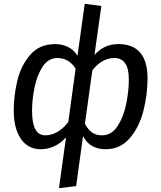

<svg xmlns="http://www.w3.org/2000/svg" viewBox="-20 -770 842 1006"><path d="M326 -51Q301 -21 266 -4.5Q231 12 194 12Q127 12 89.5 -42.5Q52 -97 52 -191Q52 -269 71 -348Q90 -427 138.5 -483Q187 -539 270 -539Q305 -539 336 -524Q367 -509 386 -478L424 -750L511 -739L475 -482Q525 -539 600 -539Q753 -539 753 -359Q753 -273 731 -188Q709 -103 659.5 -45.5Q610 12 533 12Q451 12 415 -57L379 205L289 216ZM338 -131 376 -410Q360 -437 335.5 -451.5Q311 -466 281 -466Q233 -466 203.5 -421Q174 -376 161 -312Q148 -248 148 -188Q148 -61 217 -61Q251 -61 282 -79.5Q313 -98 338 -131ZM655 -354Q655 -466 579 -466Q515 -466 464 -402L425 -122Q440 -92 461.5 -76.5Q483 -61 514 -61Q565 -61 596.5 -110Q628 -159 641.5 -226.5Q655 -294 655 -354Z"/></svg>

Font: Fira Sans
Style: Italic
Weight: 400
Italic angle: -8°
Designer: bBox Type GmbH & Carrois Corporate GbR & Edenspiekermann AG
Foundry: bBox Type GmbH & Carrois Corporate GbR & Edenspiekermann AG
Version: Version 4.301